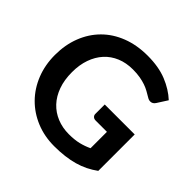

<svg xmlns="http://www.w3.org/2000/svg" viewBox="-184 -907 1090 1090"><g transform="rotate(45 361.5 -361.5)"><path d="M405 -99Q450.5 -99 484.2 -107.2Q518 -115.5 548.5 -130V-261.5H458Q445 -261.5 437.5 -268.8Q430 -276 430 -286.5V-362.5H670.5V-70Q643 -50 613.2 -35.2Q583.5 -20.5 549.8 -11Q516 -1.5 477.5 3.2Q439 8 394.5 8Q315.5 8 249 -19.5Q182.5 -47 134 -96Q85.5 -145 58.2 -213Q31 -281 31 -361.5Q31 -443 57.5 -511Q84 -579 132.8 -628Q181.5 -677 251 -704Q320.5 -731 407 -731Q495.5 -731 560.2 -704.8Q625 -678.5 670 -636.5L631 -575.5Q619.5 -557 600.5 -557Q588.5 -557 576 -565Q560 -574.5 543.2 -584Q526.5 -593.5 506.2 -600.5Q486 -607.5 460.8 -612Q435.5 -616.5 402.5 -616.5Q349 -616.5 305.8 -598.5Q262.5 -580.5 232 -547Q201.5 -513.5 185 -466.5Q168.5 -419.5 168.5 -361.5Q168.5 -299 186 -250.2Q203.5 -201.5 235 -168Q266.5 -134.5 310 -116.8Q353.5 -99 405 -99Z"/></g></svg>

Font: LatoHex
Style: Bold
Weight: 700
Designer: Lukasz Dziedzic
Foundry: tyPoland Lukasz Dziedzic
Version: Version 1.104; Western+Polish opensource